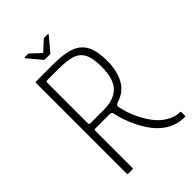

<svg xmlns="http://www.w3.org/2000/svg" viewBox="-236 -897 991 991"><g transform="rotate(-45 259.0 -401.5)"><path d="M93 0Q88 0 88 -5V-668Q88 -673 93 -673H224Q298 -673 343 -656Q388 -639 408.5 -599Q429 -559 429 -488Q429 -416 401.5 -366Q374 -316 314 -298Q304 -294 302 -289Q300 -284 302 -278Q309 -240 325 -201.5Q341 -163 363 -129.5Q385 -96 410 -75Q431 -58 455 -47Q479 -36 504 -36Q507 -36 509.5 -35Q512 -34 512 -31V-6Q512 -3 512 -2Q512 -1 510.5 -0.5Q509 0 505 0Q468 0 437 -12.5Q406 -25 381 -46Q353 -69 328.5 -106.5Q304 -144 286 -188Q268 -232 260 -272Q259 -278 256 -281.5Q253 -285 241 -285H139Q130 -285 130 -276V-5Q130 0 125 0ZM130 -330Q130 -326 133 -324Q136 -322 138 -322H237Q310 -322 348.5 -360Q387 -398 387 -488Q387 -550 370.5 -582Q354 -614 318 -625.5Q282 -637 223 -637H138Q133 -637 131.5 -635Q130 -633 130 -628ZM207 -721Q202 -721 200 -724L139 -797Q138 -799 138.5 -801Q139 -803 142 -803H165Q170 -803 171 -800L220 -754Q224 -750 227 -754L277 -800Q279 -803 283 -803H307Q310 -803 311 -801Q312 -799 310 -797L249 -724Q248 -721 243 -721Z"/></g></svg>

Font: Glory Thin ExtraLight
Style: Regular
Weight: 250
Version: Version 1.011